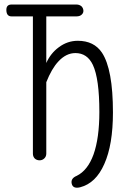

<svg xmlns="http://www.w3.org/2000/svg" viewBox="-20 -708 540 869"><path d="M326.2 -687.5H32.2Q7.8 -687.5 8.8 -661.1Q9.8 -633.8 32.2 -633.8H128.9V-12.7Q128.9 1 137.7 9.8Q146.5 17.6 159.2 17.6Q170.9 17.6 179.7 9.8Q189.5 1 189.5 -12.7V-335.9Q213.9 -397.5 244.1 -429.7Q279.3 -467.8 321.3 -467.8Q375 -467.8 400.4 -414.1Q429.7 -351.6 429.7 -201.2Q429.7 -83 403.3 -8.8Q377 63.5 327.1 87.9Q298.8 99.6 304.7 124Q310.5 147.5 342.8 139.6Q414.1 121.1 452.1 34.2Q491.2 -52.7 491.2 -199.2Q491.2 -394.5 441.4 -469.7Q405.3 -523.4 332 -523.4Q285.2 -523.4 246.1 -494.1Q209 -466.8 189.5 -422.9V-633.8H326.2Q341.8 -633.8 350.6 -642.6Q358.4 -650.4 357.4 -661.1Q356.4 -671.9 348.6 -679.7Q338.9 -687.5 326.2 -687.5Z"/></svg>

Font: GulimChe
Style: Regular
Weight: 400
Monospace: yes
Version: Version 2.21